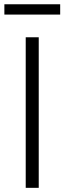

<svg xmlns="http://www.w3.org/2000/svg" viewBox="-20 -902 310 922"><path d="M103.5 -723H166V0H103.5ZM269 -881.5V-832H1V-881.5Z"/></svg>

Font: Public Sans Thin ExtraLight
Style: Regular
Weight: 250
Version: Version 1.007